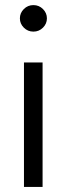

<svg xmlns="http://www.w3.org/2000/svg" viewBox="-20 -733 262 753"><path d="M74 0V-488H147V0ZM111 -609Q89 -609 73.5 -624.5Q58 -640 58 -661Q58 -682 73.5 -697.5Q89 -713 111 -713Q133 -713 148.5 -697.5Q164 -682 164 -661Q164 -640 148.5 -624.5Q133 -609 111 -609Z"/></svg>

Font: Red Hat Text
Style: Regular
Weight: 400
Designer: Pentagram, MCKL
Foundry: MCKL
Version: Version 1.030